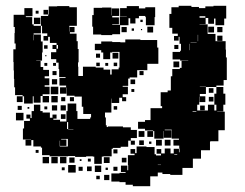

<svg xmlns="http://www.w3.org/2000/svg" viewBox="-20 -603 845 662"><path d="M759 -432V-405H762V-327H751V-308H726V-303H690V-304H669V-303H690V-279H669V-271H688V-251H668V-270H667V-242H660V-222H697V-242H719V-222H726V-242H719V-280H726V-303H750V-280H757V-242H750V-219H729V-218H755V-154H733V-116H705V-114H704V-85H673V-56H645V-24H609V0H567V-3H540V-8H524V5H498V39H438V34H413V25H392V23H364V-5H392V-7H413V-10H397V-32H419V-16H422V-34H421V-68H444V-73H430V-89H446V-75H451V-98H485V-96H513V-71H518V-67H535V-73H520V-89H536V-74H548V-91H568V-74H579V-90H597V-78H599V-91H598V-101H578V-121H597V-125H572V-156H548V-154H571V-128H545V-151H544V-125H512V-151H508V-153H480V-159H456V-183H480V-189H499V-230H539V-237H534V-285H558V-291H569V-340H574V-365H600V-369H606V-393H629V-394H601V-398H575V-424H601V-428H604V-452H599V-476H596V-463H580V-479H593V-487H574V-507H564V-555H571V-578H596V-583H640V-579H666V-575H688V-581H716V-583H760V-539H753V-516H723V-539H718V-521H698V-541H689V-520H668V-519H696V-486H723V-461H758V-432ZM365 -64H336V-63H331V-38H305V-63H300V-64H277V-62H239V-65H215V-64H151V-68H125V-94H121V-98H95V-120H88V-101H68V-121H87V-122H59V-160H63V-186H83V-194H71V-208H85V-196H89V-220H97V-242H119V-220H127V-215H152V-197H161V-208H175V-194H164V-190H187V-184H209V-220H213V-246H243V-220H247V-193H291V-198H294V-210H267V-235H262V-270H237V-273H210V-301H209V-280H187V-302H208V-308H185V-334H206V-337H184V-365H182V-387H174V-399H156V-423H174V-434H161V-448H175V-435H180V-448H175V-455H152V-476H146V-463H130V-479H143V-488H125V-514H121V-548H146V-553H148V-581H177V-582H219V-578H245V-514H219V-510H218V-494H219V-510H237V-492H221V-487H244V-461H248V-434H251V-388H249V-373H250V-341H266V-373H310V-370H337V-363H360V-346H365V-364H389V-370H392V-424H367V-422H360V-399H336V-422H329V-430H307V-452H329V-460H367V-458H395V-457H412V-467H464V-465H522V-439H526V-383H488V-361H453V-336H427V-332H422V-307H403V-304H421V-278H403V-268H415V-254H401V-266H391V-248H365V-263H364V-215H342V-198H345V-171H348V-165H352V-167H404V-164H431V-155H452V-127H431V-118H422V-97H396V-93H369V-90H365ZM329 -484H301V-511H298V-551H303V-576H332V-577H364V-550H365V-574H391V-548H367V-543H390V-519H367V-517H393V-546H417V-547H394V-575H417V-582H459V-574H481V-578H515V-544H513V-516H483V-544H481V-548H459V-540H447V-522H429V-540H423V-516H394V-485H367V-482H329ZM91 -519H96V-514H121V-488H96V-484H121V-460H127V-422H125V-394H105V-393H120V-372H129V-362H149V-340H134V-333H150V-309H134V-304H151V-278H127V-272H120V-249H96V-271H93V-246H63V-271H58V-275H32V-302H29V-331H28V-360H27V-389H26V-433H34V-453H30V-489H31V-510H27V-552H64V-575H92V-547H69V-544H91ZM130 -553V-569H146V-553ZM103 -566H113V-556H103ZM668 -542H688V-547H668ZM97 -542H119V-520H97ZM464 -535H472V-527H464ZM508 -511V-491H488V-511ZM718 -491H698V-511H718ZM417 -510V-492H399V-510ZM729 -510H747V-492H729ZM442 -505V-497H434V-505ZM470 -503V-499H466V-503ZM94 -483V-464H95V-483ZM662 -461H663V-483H662ZM747 -462H729V-480H747ZM658 -457H637V-456H658ZM633 -430V-452H632V-430ZM581 -434V-448H595V-434ZM132 -447H144V-435H132ZM368 -421H388V-401H368ZM311 -418H325V-404H311ZM136 -409V-413H140V-409ZM578 -371V-391H598V-371ZM324 -387V-375H312V-387ZM384 -387V-375H372V-387ZM143 -376H133V-386H143ZM163 -376V-386H173V-376ZM343 -376V-386H353V-376ZM175 -344H161V-358H175ZM475 -358V-344H461V-358ZM177 -312H159V-330H177ZM430 -329H446V-313H430ZM181 -278H155V-304H181ZM700 -299H716V-283H700ZM443 -296V-286H433V-296ZM149 -272V-250H127V-272ZM157 -272H179V-250H157ZM58 -251H38V-271H58ZM700 -269H716V-253H700ZM191 -254V-268H205V-254ZM221 -254V-268H235V-254ZM177 -240V-222H159V-240ZM207 -222H189V-240H207ZM686 -223H670V-239H686ZM41 -224V-238H55V-224ZM384 -237V-225H372V-237ZM133 -226V-236H143V-226ZM75 -228V-234H81V-228ZM644 -219V-217H657V-219ZM61 -188H35V-214H61ZM206 -209V-193H190V-209ZM215 -182H211V-158H215V-157H233V-158H215ZM458 -151H478V-131H458ZM508 -131H488V-151H508ZM186 -118V-98H214V-124H191V-122H209V-100H187V-118ZM518 -121H538V-101H518ZM548 -121H568V-101H548ZM476 -119V-103H460V-119ZM445 -118V-104H431V-118ZM494 -107V-115H502V-107ZM371 -88H385V-74H371ZM113 -76H103V-86H113ZM581 -72V-70H591V-72ZM149 -40H127V-62H149ZM179 -40H157V-62H179ZM209 -40H187V-62H209ZM358 -41H338V-61H358ZM219 -42V-60H237V-42ZM416 -59V-43H400V-59ZM283 -46V-56H293V-46ZM255 -48V-54H261V-48ZM535 -35H524V-34H535ZM241 -8H215V-34H241ZM329 -10H307V-32H329ZM296 -13H280V-29H296ZM265 -14H251V-28H265ZM385 -14H371V-28H385ZM203 -16H193V-26H203ZM344 -17V-25H352V-17ZM357 18H339V0H357ZM324 15H312V3H324Z"/></svg>

Font: Rubik-Storm
Style: Regular
Weight: 400
Designer: NaN (generative design), Hubert & Fischer (Rubik source font outlines)
Foundry: NaN, Hubert & Fischer
Version: Version 1.000